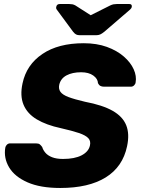

<svg xmlns="http://www.w3.org/2000/svg" viewBox="-20 -925 702 955"><path d="M279.6 10Q180.5 10 116.8 -18.1Q53.1 -46.2 25.4 -92.4Q-2.2 -138.6 6.3 -190.6Q7.9 -199.2 14.6 -205.6Q21.4 -211.9 30.4 -211.9H158.1Q171.9 -211.9 178.1 -206.8Q184.2 -201.7 189.9 -193.7Q194.1 -178.9 205.9 -165.1Q217.6 -151.4 239.2 -142.9Q260.9 -134.4 293.4 -134.4Q351.4 -134.4 385.9 -152.4Q420.5 -170.4 427.3 -201Q432.5 -223.5 419.3 -237.7Q406.1 -251.9 372.8 -263.3Q339.4 -274.6 283.1 -287.4Q210.3 -302.9 162.9 -331.3Q115.6 -359.6 97.1 -404.1Q78.6 -448.6 92.1 -510.5Q111.6 -602.8 190.8 -656.4Q269.9 -710 396.5 -710Q461.1 -710 511.4 -691.8Q561.6 -673.6 595.7 -644Q629.7 -614.4 645 -580.4Q660.2 -546.5 654.6 -515Q653.6 -506.8 646.9 -500.3Q640.2 -493.8 631.1 -493.8H497.1Q486.5 -493.8 479.2 -497.8Q471.9 -501.8 467.3 -511.3Q466.6 -533.1 443.9 -549.4Q421.3 -565.6 383.4 -565.6Q340 -565.6 310.9 -550.1Q281.7 -534.5 274.6 -503.1Q270.4 -482.5 280.9 -467.9Q291.4 -453.4 320.6 -442.3Q349.9 -431.2 402.5 -418.9Q490 -402.4 540.2 -373.9Q590.4 -345.4 607.8 -302Q625.2 -258.6 612 -197.4Q590.5 -95.1 505.9 -42.6Q421.2 10 279.6 10ZM375.1 -750Q365.6 -750 358.6 -753.6Q351.6 -757.1 343.6 -767.1L262.5 -877.1Q257.8 -882.9 259.8 -890.9Q262.4 -905 277.3 -905H324.1Q332.6 -905 340.1 -903.6Q347.5 -902.2 354.9 -898L431.1 -849.2L528.4 -898Q537.1 -902.2 544.9 -903.6Q552.6 -905 561.1 -905H623.2Q637.4 -905 635.5 -891.2Q634.2 -883.6 627.1 -877.5L498.9 -767.1Q486.5 -757.1 478.2 -753.6Q470 -750 460.1 -750Z"/></svg>

Font: Rubik Light
Style: Italic
Weight: 300
Italic angle: -12°
Designer: Hubert and Fischer
Foundry: Hubert and Fischer
Version: Version 2.300;gftools[0.9.30]